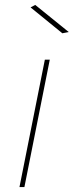

<svg xmlns="http://www.w3.org/2000/svg" viewBox="-20 -759 299 779"><path d="M123 -739 259 -629 233 -624 104 -729ZM182 -517 79 0H59L162 -517Z"/></svg>

Font: TypoPRO Montserrat
Style: Italic
Weight: 250
Italic angle: -11.3°
Designer: Julieta Ulanovsky
Foundry: Julieta Ulanovsky
Version: Version 6.001